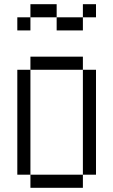

<svg xmlns="http://www.w3.org/2000/svg" viewBox="-20 -895 540 915"><path d="M250 -812.5H125V-875H250ZM62.5 -562.5H125V-62.5H62.5ZM62.5 -812.5H125V-750H62.5ZM125 -62.5H375V0H125ZM125 -625H375V-562.5H125ZM250 -812.5H375V-750H250ZM375 -562.5H437.5V-62.5H375ZM375 -875H437.5V-812.5H375Z"/></svg>

Font: 寒蝉点阵体 16px
Style: Regular
Weight: 400
Designer: Designed by Warren2060
Foundry: ChillType
Version: Version 1.000